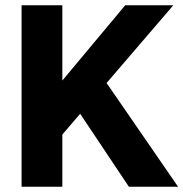

<svg xmlns="http://www.w3.org/2000/svg" viewBox="-20 -710 697 730"><path d="M178 -153V-357L456 -690H639ZM62 0V-690H217V0ZM470 0 269 -301 367 -421 657 0Z"/></svg>

Font: Radio Canada Big
Style: Bold
Weight: 700
Designer: Étienne Aubert Bonn
Foundry: Coppers and Brasses
Version: Version 1.001